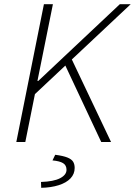

<svg xmlns="http://www.w3.org/2000/svg" viewBox="-20 -679 645 918"><path d="M605 -659 147 -229 101 0H58L190 -659H233L159 -292H163L553 -659ZM288 -375 319 -404 511 0H464ZM177 219 176 191Q237 189 267.5 173Q298 157 298 133Q298 111 281.5 101Q265 91 231 88L244 61Q282 66 302 74Q322 82 329.5 94Q337 106 337 124Q337 153 317 174Q297 195 260.5 206.5Q224 218 177 219Z"/></svg>

Font: Source Code Pro ExtraLight Light
Style: Italic
Weight: 300
Italic angle: -11°
Monospace: yes
Version: Version 1.016;hotconv 1.0.116;makeotfexe 2.5.65601